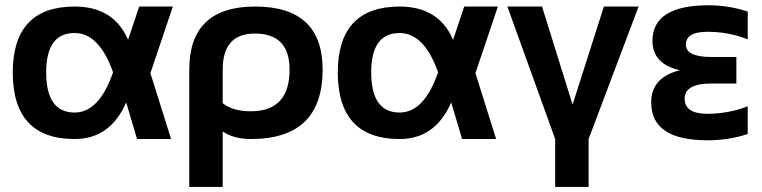

<svg xmlns="http://www.w3.org/2000/svg" viewBox="-20 -538 2950 743"><path d="M29.3 -256.3Q29.3 -512.7 268.6 -512.7Q420.4 -512.7 475.6 -383.8L518.6 -512.7H648.9L562 -254.9L642.1 0H510.3L468.3 -141.6Q406.7 0 268.6 0Q30.3 0 29.3 -256.3ZM268.6 -102.5Q363.8 -102.5 417.5 -258.3Q363.8 -410.2 268.6 -410.2Q158.7 -410.2 158.7 -258.3Q158.7 -102.5 268.6 -102.5Z M841.8 -138.7Q880.4 -107.4 950.7 -107.4Q1100.6 -107.4 1100.6 -268.6Q1100.6 -408.2 966.3 -408.2Q841.8 -408.2 841.8 -268.6ZM967.3 -512.7Q1228.5 -512.7 1228.5 -268.6Q1228.5 0 951.2 0Q884.8 0 841.8 -29.3V185.5H712.4V-268.6Q712.4 -512.7 967.3 -512.7Z M1287.1 -256.3Q1287.1 -512.7 1526.4 -512.7Q1678.2 -512.7 1733.4 -383.8L1776.4 -512.7H1906.7L1819.8 -254.9L1899.9 0H1768.1L1726.1 -141.6Q1664.6 0 1526.4 0Q1288.1 0 1287.1 -256.3ZM1526.4 -102.5Q1621.6 -102.5 1675.3 -258.3Q1621.6 -410.2 1526.4 -410.2Q1416.5 -410.2 1416.5 -258.3Q1416.5 -102.5 1526.4 -102.5Z M1943.4 -512.7H2077.6L2195.8 -133.3L2316.9 -512.7H2451.2L2257.8 0V185.5H2128.4V0Z M2873.5 -385.7Q2800.3 -415 2717.3 -415Q2634.3 -415 2634.3 -365.2Q2634.3 -317.4 2734.4 -317.4H2829.6V-214.8H2732.9Q2629.4 -214.8 2629.4 -156.2Q2629.4 -97.7 2717.3 -97.7Q2800.3 -97.7 2873.5 -127V-19.5Q2800.3 4.9 2717.3 4.9Q2500 4.9 2500 -141.6Q2500 -239.3 2611.3 -266.1Q2504.9 -290 2504.9 -379.9Q2504.9 -517.6 2722.2 -517.6Q2800.3 -517.6 2873.5 -493.2Z"/></svg>

Font: SansationBold
Style: Bold
Weight: 700
Designer: Bernd Montag
Version: Version 1.301